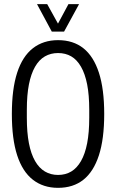

<svg xmlns="http://www.w3.org/2000/svg" viewBox="-20 -891 558 923"><path d="M259 12Q188 12 138 -27Q88 -66 62.5 -144.5Q37 -223 37 -343Q37 -463 62.5 -541.5Q88 -620 138 -659Q188 -698 259 -698Q332 -698 381 -659Q430 -620 455.5 -541.5Q481 -463 481 -343Q481 -223 455.5 -144.5Q430 -66 381 -27Q332 12 259 12ZM259 -50Q295 -50 322.5 -66.5Q350 -83 369.5 -117Q389 -151 399 -202.5Q409 -254 409 -325V-363Q409 -434 399 -485Q389 -536 369.5 -570Q350 -604 322.5 -620Q295 -636 259 -636Q224 -636 196 -620Q168 -604 148.5 -570Q129 -536 119 -485Q109 -434 109 -363V-325Q109 -254 119 -202.5Q129 -151 148.5 -117Q168 -83 196 -66.5Q224 -50 259 -50ZM158 -871H207L274 -750H244L309 -871H360L288 -739H229Z"/></svg>

Font: Archivo ExtraCondensed Light
Style: Regular
Weight: 300
Width: 2
Designer: Hector Gatti
Foundry: Omnibus-Type
Version: Version 2.001